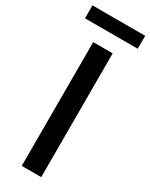

<svg xmlns="http://www.w3.org/2000/svg" viewBox="-232 -945 776 990"><g transform="rotate(30 156.0 -449.5)"><path d="M97 0H213V-737H97ZM-1 -822H313V-899H-1Z"/></g></svg>

Font: Source Han Sans JP Medium
Style: Regular
Weight: 500
Designer: Ryoko NISHIZUKA 西塚涼子 (kana, bopomofo & ideographs); Paul D. Hunt (Latin, Greek & Cyrillic); Sandoll Communications 산돌커뮤니
Foundry: Adobe
Version: Version 2.002;hotconv 1.0.116;makeotfexe 2.5.65601